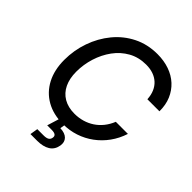

<svg xmlns="http://www.w3.org/2000/svg" viewBox="-255 -886 1237 1237"><g transform="rotate(45 363.5 -267.5)"><path d="M340.8 11.2Q252.9 11.2 188.5 -25.6Q124 -62.5 89.1 -129.6Q54.2 -196.8 54.2 -287.6Q54.2 -375 82.5 -456.1Q110.8 -537.1 163.3 -601.1Q215.8 -665 289.3 -701.9Q362.8 -738.8 453.1 -738.8Q512.7 -738.8 562.3 -721.4Q611.8 -704.1 647.5 -671.1Q683.1 -638.2 702.9 -591.8Q722.7 -545.4 722.2 -486.8H612.3Q610.4 -523.4 598.1 -551.8Q585.9 -580.1 564.7 -599.6Q543.5 -619.1 514.4 -629.2Q485.4 -639.2 449.2 -639.2Q381.8 -639.2 328.6 -609.4Q275.4 -579.6 238.5 -529.1Q201.7 -478.5 182.1 -416Q162.6 -353.5 162.6 -288.6Q162.6 -226.6 184.1 -181.6Q205.6 -136.7 246.8 -112.5Q288.1 -88.4 346.2 -88.4Q383.8 -88.4 418.2 -98.4Q452.6 -108.4 481.9 -127.7Q511.2 -147 533.9 -175.3Q556.6 -203.6 571.3 -240.2H681.6Q663.1 -183.1 629.6 -136.7Q596.2 -90.3 551 -57.1Q505.9 -23.9 452.6 -6.3Q399.4 11.2 340.8 11.2ZM238.3 204.6 247.1 150.9H304.7Q329.1 150.9 341.6 143.3Q354 135.7 356.4 119.6Q359.4 104 349.4 96.2Q339.4 88.4 315.4 88.4H274.9L309.1 -22.5H358.4L354.5 0.5L347.7 41.5Q391.1 43 411.9 64Q432.6 85 426.8 120.6Q419.4 163.6 386.2 184.1Q353 204.6 299.3 204.6Z"/></g></svg>

Font: Inter 28pt Medium
Style: Italic
Weight: 500
Italic angle: -9.3988°
Designer: Rasmus Andersson
Foundry: rsms
Version: Version 4.001;git-66647c0bb